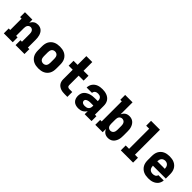

<svg xmlns="http://www.w3.org/2000/svg" viewBox="280 -2033 3340 3340"><g transform="rotate(45 1950.0 -363.5)"><path d="M46 0V-120H83V-400H46V-520H228V-442Q237 -461 250.5 -477.5Q264 -494 281 -506Q298 -518 319 -523Q340 -528 361 -528Q386 -528 410.5 -520Q435 -512 454 -495.5Q473 -479 485.5 -456.5Q498 -434 505 -410Q512 -386 514.5 -360.5Q517 -335 517 -310V-120H554V0H335V-120H372V-310Q372 -327 369 -344Q366 -361 357 -376Q348 -391 332.5 -399.5Q317 -408 300 -408Q283 -408 267.5 -399.5Q252 -391 243 -376Q234 -361 231 -344Q228 -327 228 -310V-120H265V0Z M900 8Q870 8 840.5 3Q811 -2 784 -14.5Q757 -27 735 -48Q713 -69 699.5 -95Q686 -121 680.5 -150.5Q675 -180 675 -210V-310Q675 -340 680.5 -369.5Q686 -399 699.5 -425Q713 -451 735 -472Q757 -493 784 -505.5Q811 -518 840.5 -523Q870 -528 900 -528Q930 -528 959.5 -523Q989 -518 1016 -505.5Q1043 -493 1065 -472Q1087 -451 1100.5 -425Q1114 -399 1119.5 -369.5Q1125 -340 1125 -310V-210Q1125 -180 1119.5 -150.5Q1114 -121 1100.5 -95Q1087 -69 1065 -48Q1043 -27 1016 -14.5Q989 -2 959.5 3Q930 8 900 8ZM900 -112Q918 -112 935 -119.5Q952 -127 962 -141.5Q972 -156 976 -174Q980 -192 980 -210V-310Q980 -328 976 -346Q972 -364 962 -378.5Q952 -393 935 -400.5Q918 -408 900 -408Q882 -408 865 -400.5Q848 -393 838 -378.5Q828 -364 824 -346Q820 -328 820 -310V-210Q820 -192 824 -174Q828 -156 838 -141.5Q848 -127 865 -119.5Q882 -112 900 -112Z M1541 0Q1517 0 1492.5 -3Q1468 -6 1444.5 -14.5Q1421 -23 1401 -37Q1381 -51 1367 -71.5Q1353 -92 1347 -116Q1341 -140 1341 -165V-400H1241V-520H1341V-735H1487V-520H1609V-400H1487V-165Q1487 -155 1491 -145.5Q1495 -136 1503 -130Q1511 -124 1521 -122Q1531 -120 1541 -120H1609V0Z M1882 8H1881Q1850 8 1820 -0.5Q1790 -9 1767.5 -30Q1745 -51 1735 -81Q1725 -111 1725 -141Q1725 -170 1733 -198.5Q1741 -227 1760 -248.5Q1779 -270 1804.5 -284.5Q1830 -299 1857.5 -307.5Q1885 -316 1914 -319Q1943 -322 1972 -322H2035V-337Q2035 -354 2029 -370.5Q2023 -387 2010.5 -398.5Q1998 -410 1981.5 -414.5Q1965 -419 1948 -419Q1933 -419 1918 -415.5Q1903 -412 1890.5 -403.5Q1878 -395 1871 -381Q1864 -367 1863 -352H1731Q1731 -378 1739 -403.5Q1747 -429 1762 -450Q1777 -471 1798.5 -487Q1820 -503 1845 -512Q1870 -521 1896 -524.5Q1922 -528 1948 -528Q1976 -528 2003 -524Q2030 -520 2056 -510Q2082 -500 2104 -483Q2126 -466 2140.5 -442.5Q2155 -419 2161 -392Q2167 -365 2167 -337V-120H2204V0H2035V-76Q2024 -56 2007.5 -39.5Q1991 -23 1970.5 -12Q1950 -1 1927.5 3.5Q1905 8 1882 8ZM1936 -101Q1955 -101 1973.5 -105.5Q1992 -110 2006.5 -122Q2021 -134 2028 -152Q2035 -170 2035 -189V-213H1972Q1960 -213 1948 -212.5Q1936 -212 1924.5 -210Q1913 -208 1901.5 -204Q1890 -200 1880 -194Q1870 -188 1863.5 -177.5Q1857 -167 1857 -155Q1857 -142 1864.5 -130Q1872 -118 1884 -111.5Q1896 -105 1909 -103Q1922 -101 1936 -101Z M2612 8Q2590 8 2569.5 3Q2549 -2 2531.5 -13.5Q2514 -25 2500.5 -42Q2487 -59 2478 -78V0H2296V-120H2333V-615H2296V-735H2478V-442Q2487 -461 2500.5 -478Q2514 -495 2531.5 -506.5Q2549 -518 2569.5 -523Q2590 -528 2612 -528Q2637 -528 2662 -520.5Q2687 -513 2707 -496.5Q2727 -480 2740.5 -458Q2754 -436 2762 -411.5Q2770 -387 2772.5 -361.5Q2775 -336 2775 -310V-210Q2775 -184 2772.5 -158.5Q2770 -133 2762 -108.5Q2754 -84 2740.5 -62Q2727 -40 2707 -23.5Q2687 -7 2662 0.5Q2637 8 2612 8ZM2551 -112Q2569 -112 2585.5 -119.5Q2602 -127 2612 -142Q2622 -157 2626 -174.5Q2630 -192 2630 -210V-310Q2630 -328 2626 -345.5Q2622 -363 2612 -378Q2602 -393 2585.5 -400.5Q2569 -408 2551 -408Q2534 -408 2518 -399.5Q2502 -391 2493 -376.5Q2484 -362 2481 -344.5Q2478 -327 2478 -310V-210Q2478 -193 2481 -175.5Q2484 -158 2493 -143.5Q2502 -129 2518 -120.5Q2534 -112 2551 -112Z M2924 0V-120H3007V-615H2933V-735H3152V-120H3226V0Z M3603 8Q3573 8 3543 3Q3513 -2 3486 -14.5Q3459 -27 3437 -47.5Q3415 -68 3400.5 -94.5Q3386 -121 3380.5 -150.5Q3375 -180 3375 -210V-310Q3375 -340 3380.5 -369.5Q3386 -399 3399.5 -425Q3413 -451 3435 -472Q3457 -493 3484 -505.5Q3511 -518 3540.5 -523Q3570 -528 3600 -528Q3630 -528 3659.5 -523Q3689 -518 3716 -505.5Q3743 -493 3765 -472Q3787 -451 3800.5 -425Q3814 -399 3819.5 -369.5Q3825 -340 3825 -310V-206H3507Q3508 -185 3513.5 -165.5Q3519 -146 3531.5 -130.5Q3544 -115 3563.5 -108Q3583 -101 3603 -101Q3617 -101 3631.5 -103.5Q3646 -106 3658.5 -112.5Q3671 -119 3680 -131Q3689 -143 3691 -157H3823Q3821 -132 3812 -107.5Q3803 -83 3787 -63.5Q3771 -44 3749.5 -29.5Q3728 -15 3703.5 -6.5Q3679 2 3654 5Q3629 8 3603 8ZM3507 -314H3693Q3692 -334 3687 -353.5Q3682 -373 3669.5 -388.5Q3657 -404 3638.5 -411.5Q3620 -419 3600 -419Q3580 -419 3561.5 -411.5Q3543 -404 3530.5 -388.5Q3518 -373 3513 -353.5Q3508 -334 3507 -314Z"/></g></svg>

Font: Iosevka Etoile Heavy
Style: Regular
Weight: 900
Designer: Belleve Invis
Foundry: Belleve Invis
Version: Version 22.1.2; ttfautohint (v1.8.4)